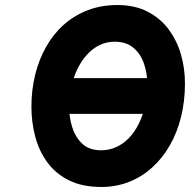

<svg xmlns="http://www.w3.org/2000/svg" viewBox="-20 -732 756 764"><path d="M153 -279 177 -421H666L642 -279ZM383 12Q307 12 253.8 -14.8Q200.5 -41.5 167.8 -86.8Q135 -132 120 -189.2Q105 -246.5 105 -307Q105 -374 120 -434.8Q135 -495.5 163.8 -546.2Q192.5 -597 234.2 -634Q276 -671 329.5 -691.5Q383 -712 447 -712Q515.5 -712 566.2 -686.2Q617 -660.5 650.2 -616.2Q683.5 -572 699.8 -516.2Q716 -460.5 716 -400Q716 -329.5 700.5 -267Q685 -204.5 655.8 -153.5Q626.5 -102.5 585.2 -65.2Q544 -28 493 -8Q442 12 383 12ZM382 -134Q414 -134 442 -146.5Q470 -159 492.8 -182.5Q515.5 -206 532 -239Q548.5 -272 557.2 -312.5Q566 -353 566 -400Q566 -439.5 553.2 -477.8Q540.5 -516 512 -541Q483.5 -566 436 -566Q403 -566 375 -552Q347 -538 324.8 -513Q302.5 -488 287 -455.2Q271.5 -422.5 263.2 -384.5Q255 -346.5 255 -307Q255 -266 267.2 -226.2Q279.5 -186.5 307.2 -160.2Q335 -134 382 -134Z"/></svg>

Font: Overpass Black
Style: Italic
Weight: 900
Italic angle: -10°
Designer: Delve Withrington, Dave Bailey, Thomas Jockin
Foundry: Delve Fonts LLC
Version: Version 4.000